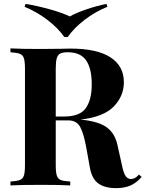

<svg xmlns="http://www.w3.org/2000/svg" viewBox="-20 -958 752 992"><path d="M712 -44Q685 -13 654 0.5Q623 14 579 14Q521 14 487.5 -10.5Q454 -35 444 -94L426 -194Q413 -267 394.5 -301.5Q376 -336 333 -336H268V-106Q268 -68 273.5 -51Q279 -34 294 -28Q309 -22 343 -20V0Q289 -3 192 -3Q85 -3 34 0V-20Q67 -22 82.5 -28Q98 -34 103.5 -51Q109 -68 109 -106V-602Q109 -640 103.5 -657Q98 -674 82.5 -680Q67 -686 34 -688V-708Q85 -705 186 -705L297 -706Q317 -707 343 -707Q481 -707 550.5 -662Q620 -617 620 -533Q620 -462 568 -408Q516 -354 396 -340Q486 -332 530 -301Q574 -270 587 -208L610 -105Q618 -65 628.5 -49Q639 -33 658 -33Q670 -34 678.5 -39Q687 -44 698 -56ZM268 -602V-356H311Q393 -356 423.5 -399.5Q454 -443 454 -522Q454 -604 425 -646Q396 -688 330 -688Q303 -688 290.5 -681Q278 -674 273 -656Q268 -638 268 -602ZM535 -923Q471 -897 416.5 -855Q362 -813 330 -767H312Q281 -812 226.5 -854Q172 -896 107 -923L112 -938Q177 -927 240.5 -909Q304 -891 341 -873Q372 -891 424.5 -909Q477 -927 530 -938Z"/></svg>

Font: Playfair Display SC
Style: Bold
Weight: 700
Designer: Claus Eggers Sørensen
Foundry: Claus Eggers Sørensen
Version: Version 1.200; ttfautohint (v1.6)